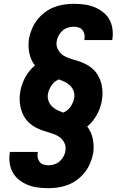

<svg xmlns="http://www.w3.org/2000/svg" viewBox="-20 -843 640 1006"><path d="M234 143Q206 143 179 139.5Q152 136 127.5 126.5Q103 117 82 101Q61 85 48 62.5Q35 40 31 13Q27 -14 31 -41Q31 -42 31.5 -43.5Q32 -45 32 -47H178Q178 -46 178 -45.5Q178 -45 178 -45Q175 -31 177.5 -18Q180 -5 187.5 5Q195 15 207.5 19Q220 23 234 23Q249 23 265 18Q281 13 293 2Q305 -9 313 -23.5Q321 -38 323 -54Q327 -76 316.5 -96Q306 -116 288 -127.5Q270 -139 249 -145Q228 -151 207 -158Q186 -165 167 -175Q148 -185 132.5 -199.5Q117 -214 106 -233Q95 -252 89.5 -273Q84 -294 83 -316.5Q82 -339 86 -362Q89 -381 95.5 -400Q102 -419 111.5 -436.5Q121 -454 134 -470.5Q147 -487 163 -500Q152 -514 144.5 -531Q137 -548 133.5 -565.5Q130 -583 129.5 -602.5Q129 -622 132 -641Q137 -667 147.5 -692Q158 -717 175 -739Q192 -761 214.5 -778Q237 -795 262.5 -805Q288 -815 314 -819Q340 -823 366 -823Q394 -823 421 -819.5Q448 -816 472.5 -806.5Q497 -797 518 -781Q539 -765 552 -742.5Q565 -720 569 -693Q573 -666 569 -639Q569 -638 568.5 -636.5Q568 -635 568 -633H422Q422 -634 422 -634.5Q422 -635 422 -635Q425 -649 422.5 -662Q420 -675 412.5 -685Q405 -695 392.5 -699Q380 -703 366 -703Q351 -703 335 -698Q319 -693 307 -682Q295 -671 287 -656.5Q279 -642 277 -626Q273 -604 283.5 -584Q294 -564 312 -552.5Q330 -541 351 -535Q372 -529 393 -522Q414 -515 433 -505Q452 -495 467.5 -480.5Q483 -466 494 -447Q505 -428 510.5 -407Q516 -386 517 -363.5Q518 -341 514 -318Q511 -299 504.5 -280Q498 -261 488.5 -243.5Q479 -226 466 -209.5Q453 -193 437 -180Q448 -166 455.5 -149Q463 -132 466.5 -114.5Q470 -97 470.5 -77.5Q471 -58 468 -39Q463 -13 452.5 12Q442 37 425 59Q408 81 385.5 98Q363 115 337.5 125Q312 135 286 139Q260 143 234 143ZM312 -253Q323 -258 333 -266Q343 -274 350 -284.5Q357 -295 362 -306.5Q367 -318 369 -330Q372 -348 366 -365Q360 -382 348 -394Q336 -406 320.5 -413.5Q305 -421 288 -427Q277 -422 267 -414Q257 -406 250 -395.5Q243 -385 238 -373.5Q233 -362 231 -350Q228 -332 234 -315Q240 -298 252 -286Q264 -274 279.5 -266.5Q295 -259 312 -253Z"/></svg>

Font: Iosevka Slab HvExObl
Style: Regular
Weight: 900
Width: 7
Italic angle: -9°
Monospace: yes
Designer: Belleve Invis
Foundry: Belleve Invis
Version: Version 11.1.1; ttfautohint (v1.8.3)